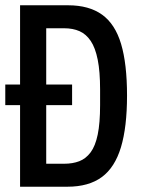

<svg xmlns="http://www.w3.org/2000/svg" viewBox="-20 -707 536 727"><path d="M0 -309V-387H253V-309ZM56 0V-687H238Q317 -687 366.5 -651.5Q416 -616 438.5 -540.5Q461 -465 461 -345Q461 -226 438 -149.5Q415 -73 365.5 -36.5Q316 0 235 0ZM155 -87H223Q255 -87 280 -96.5Q305 -106 323 -130Q341 -154 350 -197.5Q359 -241 359 -309V-368Q359 -436 350 -481Q341 -526 323.5 -552Q306 -578 281 -589Q256 -600 223 -600H155Z"/></svg>

Font: Archivo ExtraCondensed Medium
Style: Regular
Weight: 500
Width: 2
Designer: Hector Gatti
Foundry: Omnibus-Type
Version: Version 2.001